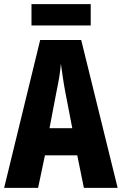

<svg xmlns="http://www.w3.org/2000/svg" viewBox="-20 -907 588 927"><path d="M385 0 353 -157H197L164 0H0L174 -714H372L548 0ZM295 -464Q288 -501 283 -536Q278 -571 274 -599Q272 -572 266.5 -537.5Q261 -503 253 -466L219 -288H329ZM418 -887V-784H132V-887Z"/></svg>

Font: Noto Sans Hebrew ExtraCondensed ExtraBold
Style: Regular
Weight: 800
Width: 2
Designer: Monotype Design Team
Foundry: Monotype Imaging Inc.
Version: Version 2.004; ttfautohint (v1.8.4.7-5d5b)